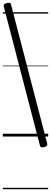

<svg xmlns="http://www.w3.org/2000/svg" viewBox="-20 -972 363 1367"><path d="M295 75Q281 79 273.5 76Q266 73 264 63L7 -925Q4 -935 9.5 -941Q15 -947 28 -950Q42 -954 49.5 -951Q57 -948 59 -938L316 50Q319 59 314 65Q309 71 295 75ZM0 365H323V375H0ZM0 -20H323V0H0ZM0 -505H323V-500H0ZM0 -885H323V-875H0Z"/></svg>

Font: Playwrite GB S Guides
Style: Regular
Weight: 400
Designer: Veronika Burian, José Scaglione
Foundry: TypeTogether
Version: Version 1.003